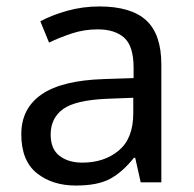

<svg xmlns="http://www.w3.org/2000/svg" viewBox="-20 -565 601 595"><path d="M288 -545Q386 -545 433 -502Q480 -459 480 -365V0H416L399 -76H395Q360 -32 321.5 -11Q283 10 215 10Q142 10 94 -28.5Q46 -67 46 -149Q46 -229 109 -272.5Q172 -316 303 -320L394 -323V-355Q394 -422 365 -448Q336 -474 283 -474Q241 -474 203 -461.5Q165 -449 132 -433L105 -499Q140 -518 188 -531.5Q236 -545 288 -545ZM314 -259Q214 -255 175.5 -227Q137 -199 137 -148Q137 -103 164.5 -82Q192 -61 235 -61Q303 -61 348 -98.5Q393 -136 393 -214V-262Z"/></svg>

Font: Noto Sans Nag Mundari
Style: Regular
Weight: 400
Designer: Muthu Nedumaran
Version: Version 1.000; ttfautohint (v1.8.4.7-5d5b)